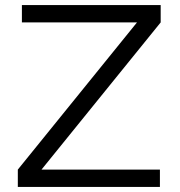

<svg xmlns="http://www.w3.org/2000/svg" viewBox="-20 -734 706 754"><path d="M50 0V-68L518 -646H66V-714H611V-646L143 -68H608V0Z"/></svg>

Font: Arcon
Style: Regular
Weight: 400
Designer: M. Zarth
Foundry: martin zarth - visuelle & digitale kommunikation
Version: Version 1.131;PS 001.131;hotconv 1.0.70;makeotf.lib2.5.58329